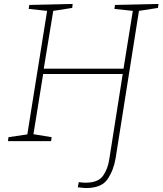

<svg xmlns="http://www.w3.org/2000/svg" viewBox="-20 -713 821 970"><path d="M781 -693 778 -673 682 -658 564 87Q554 147 523.5 192Q493 237 415 237Q403 237 373 233L378 207Q396 210 412 210Q476 210 500.5 175Q525 140 532 92L600 -339H198L149 -35L241 -20L238 0H20L23 -20L118 -34L218 -658L125 -668L128 -688L347 -693L345 -673L249 -658L201 -366H604L651 -658L558 -668L561 -688Z"/></svg>

Font: Bitter Pro ExtraLight
Style: Italic
Weight: 275
Italic angle: -9°
Designer: Sol Matas, and Bitter project Authors
Foundry: Sol Matas
Version: Version 1.010